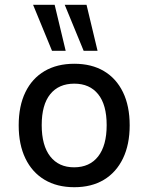

<svg xmlns="http://www.w3.org/2000/svg" viewBox="-20 -772 619 801"><path d="M290 9Q218 9 166 -22Q114 -53 86 -111Q58 -169 58 -249Q58 -330 86 -387.5Q114 -445 166 -475.5Q218 -506 290 -506Q362 -506 413.5 -475.5Q465 -445 493 -387.5Q521 -330 521 -249Q521 -169 493 -111Q465 -53 413.5 -22Q362 9 290 9ZM289 -74Q354 -74 389.5 -119.5Q425 -165 425 -250Q425 -335 389.5 -379Q354 -423 290 -423Q225 -423 189.5 -379Q154 -335 154 -250Q154 -165 189.5 -119.5Q225 -74 289 -74ZM329 -560 250 -752H341L387 -560ZM197 -560 118 -752H208L254 -560Z"/></svg>

Font: Nunito Sans 7pt SemiCondensed Medium
Style: Regular
Weight: 500
Width: 4
Designer: Vernon Adams
Foundry: Vernon Adams
Version: Version 3.101;gftools[0.9.27]